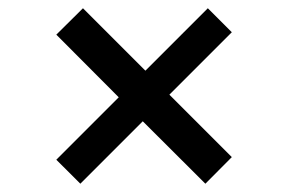

<svg xmlns="http://www.w3.org/2000/svg" viewBox="-20 -489 692 461"><path d="M115.2 -105.5 265.1 -255.4 115.2 -405.8 179.2 -469.2 329.1 -319.3 479 -469.2 536.6 -411.6 386.7 -261.7 536.6 -111.8 473.1 -47.9 322.8 -197.8 172.9 -47.9Z"/></svg>

Font: Spinnaker
Style: Regular
Weight: 400
Designer: Elena Albertoni
Foundry: Elena Albertoni
Version: Version 1.001